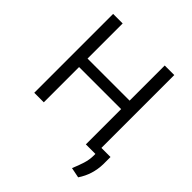

<svg xmlns="http://www.w3.org/2000/svg" viewBox="-238 -896 1252 1252"><g transform="rotate(45 388.0 -269.5)"><path d="M88.1 0V-727.3H176.1V-403.4H563.9V-727.3H652V0H563.9V-325.3H176.1V0ZM735.8 -55.4V11.4Q734.7 58.2 721.4 102.1Q708.1 146 680.4 187.5L609.4 173.3Q627.5 130.7 639.7 92Q652 53.3 652 12.8V-55.4Z"/></g></svg>

Font: Inter Alia
Style: Regular
Weight: 400
Designer: Rasmus Andersson (Latin, Greek, Cyrillic etc.) and Evan from Shavian.info (Shavian, old style figures)
Foundry: Shavian.info
Version: Version 0.001;git-37ab20767